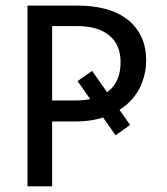

<svg xmlns="http://www.w3.org/2000/svg" viewBox="-20 -658 590 678"><path d="M496.1 -442.9C496.1 -478.4 489.6 -508.5 476.6 -533.2C463.5 -557.9 446 -578.1 424.1 -593.8C402.1 -609.4 376.6 -620.7 347.7 -627.7C318.7 -634.7 288.4 -638.2 256.8 -638.2H77.1V0H164.1V-229H243.2C287.4 -229 325.5 -235.3 357.4 -247.8C389.3 -260.3 415.5 -276.7 436 -296.9C456.5 -317.1 471.7 -339.9 481.4 -365.5C491.2 -391 496.1 -416.8 496.1 -442.9ZM405.8 -439C405.8 -393.4 391.8 -359.4 364 -336.9C336.2 -314.5 296.5 -303.2 245.1 -303.2H164.1V-565.9H252.9C301.1 -565.9 338.6 -555 365.5 -533.2C392.3 -511.4 405.8 -480 405.8 -439ZM253.9 -371.6 388.2 -180.2 439.5 -216.8 305.2 -407.7Z"/></svg>

Font: CodeNewRoman Nerd Font Mono
Style: Regular
Weight: 400
Monospace: yes
Designer: Sam Radian
Foundry: Code New Roman
Version: Version 2.00 November 29, 2014;Nerd Fonts 3.2.1